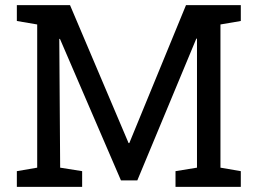

<svg xmlns="http://www.w3.org/2000/svg" viewBox="-20 -731 1008 751"><path d="M45.9 0V-61.5L125.5 -75.2V-635.3L45.9 -648.9V-710.9H253.9L482.9 -171.4H485.8L707.5 -710.9H921.9V-648.9L842.3 -635.3V-75.2L921.9 -61.5V0H666.5V-61.5L750.5 -75.2V-579.6L748 -580.1L517.1 -25.4H453.1L214.4 -579.1L211.9 -578.6L215.3 -75.2L301.3 -61.5V0Z"/></svg>

Font: Hanuman
Style: Regular
Weight: 400
Designer: Danh Hong
Foundry: Danh Hong
Version: Version 9.000